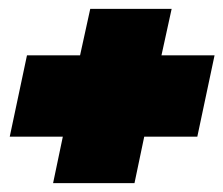

<svg xmlns="http://www.w3.org/2000/svg" viewBox="-20 -514 505 434"><path d="M100 -100 122 -205H2L41 -389H161L184 -494H368L345 -389H465L426 -205H306L284 -100Z"/></svg>

Font: Kanit Black
Style: Italic
Weight: 900
Italic angle: -12°
Designer: Katatrad Team
Foundry: CadsonDemak
Version: Version 2.000; ttfautohint (v1.8.3)